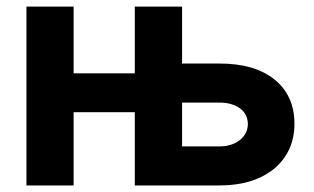

<svg xmlns="http://www.w3.org/2000/svg" viewBox="-20 -566 957 586"><path d="M60.7 0V-545.9H204.7V-342.2H449V-223.6H204.7V0ZM485.9 -372.1H648.6Q757.1 -372.4 817.9 -323.3Q878.6 -274.2 878.7 -188.1Q878.6 -131.9 851.2 -89.6Q823.8 -47.4 772.5 -23.7Q721.1 0 648.6 0H391.4V-545.9H535.7V-119.1H648.6Q686.9 -119.1 711.5 -138.1Q736 -157 736.5 -187.1Q736 -218.8 711.5 -236Q686.9 -253.2 648.6 -252.9H485.9Z"/></svg>

Font: Inter
Style: Regular
Weight: 400
Designer: Rasmus Andersson
Foundry: rsms
Version: Version 4.000;git-8c9346024